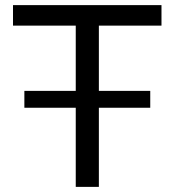

<svg xmlns="http://www.w3.org/2000/svg" viewBox="-20 -730 682 750"><path d="M610.8 -629.9H366.2V-375H566.9V-309.1H366.2V0H275.9V-309.1H75.2V-375H275.9V-629.9H30.8V-710H610.8Z"/></svg>

Font: Rawline Medium
Style: Regular
Weight: 500
Designer: Matt McInerney, Pablo Impallari, Rodrigo Fuenzalida
Foundry: Matt McInerney, Pablo Impallari, Rodrigo Fuenzalida
Version: Version 4.020;PS 004.020;hotconv 1.0.88;makeotf.lib2.5.64775